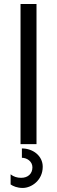

<svg xmlns="http://www.w3.org/2000/svg" viewBox="-20 -723 286 963"><path d="M83 -703.1V0H163.1V-703.1ZM89.8 68.4C114.3 68.4 142.6 85.9 142.6 116.2C142.6 147.5 121.1 168.9 85.9 168.9C65.4 168.9 47.9 163.1 33.2 151.4V202.1C45.9 210.9 66.4 219.7 93.8 219.7C137.7 219.7 194.3 181.6 194.3 113.3C194.3 58.6 145.5 21.5 89.8 21.5Z"/></svg>

Font: Sen-gleads
Style: Regular
Weight: 400
Designer: Kosal Sen, Philatype
Foundry: Philatype
Version: Version 1.004; ttfautohint (v1.8.3)